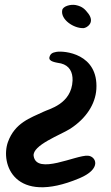

<svg xmlns="http://www.w3.org/2000/svg" viewBox="-20 -753 461 799"><path d="M328 -636C341 -637 376 -658 348 -696C334 -714 324 -726 295 -732C273 -736 242 -727 239 -711C231 -672 287 -634 328 -636ZM214 -537C197 -534 190 -529 186 -516C180 -496 214 -493 234 -489C269 -480 283 -453 282 -418C278 -319 182 -299 161 -288C106 -262 42 -242 13 -162C-19 -72 39 103 310 -11C406 -51 379 -103 346 -105C297 -109 132 -23 120 -104C114 -149 233 -192 272 -217C340 -261 377 -321 381 -382C390 -530 247 -543 214 -537Z"/></svg>

Font: Carybe
Style: Regular
Weight: 400
Designer: Genilson Lima Santos
Foundry: Genilson Lima Santos
Version: Version 1.010;PS 001.010;hotconv 1.0.70;makeotf.lib2.5.58329